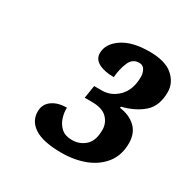

<svg xmlns="http://www.w3.org/2000/svg" viewBox="-111 -925 636 647"><g transform="rotate(30 207.5 -602.0)"><path d="M206 -380Q136 -380 102 -401.5Q68 -423 68 -461Q68 -489 90 -505Q112 -521 147 -521Q146 -502 152.5 -482Q159 -462 174 -448.5Q189 -435 216 -435Q245 -435 266.5 -454Q288 -473 288 -516Q288 -542 269.5 -561Q251 -580 210 -580H182L190 -630H220Q257 -630 284 -658Q311 -686 311 -735Q311 -751 304 -762.5Q297 -774 283 -774Q257 -774 246 -748.5Q235 -723 232 -689Q195 -689 173 -701Q151 -713 151 -736Q151 -772 189 -798Q227 -824 294 -824Q356 -824 385.5 -798Q415 -772 415 -736Q415 -682 383.5 -654.5Q352 -627 303 -615L302 -610Q341 -605 364.5 -582.5Q388 -560 388 -521Q388 -475 363.5 -443.5Q339 -412 298 -396Q257 -380 206 -380Z"/></g></svg>

Font: Noto Serif Tamil Condensed Black
Style: Italic
Weight: 900
Width: 3
Italic angle: -12°
Designer: Indian Type Foundry, Tom Grace, and the Monotype Design Team
Foundry: Monotype Imaging Inc.
Version: Version 2.003; ttfautohint (v1.8.4.7-5d5b)